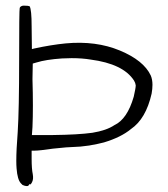

<svg xmlns="http://www.w3.org/2000/svg" viewBox="-20 -668 578 661"><path d="M58.6 -648.4Q62.5 -648.4 66.4 -648.4Q77.1 -648.4 82 -646.5Q88.9 -634.8 88.9 -577.1Q88.9 -550.8 89.8 -499Q91.8 -499 97.7 -501Q156.2 -513.7 206.1 -518.6Q310.5 -528.3 392.6 -494.1Q474.6 -460 499 -408.2Q504.9 -394.5 504.9 -376Q504.9 -362.3 502 -345.7Q482.4 -258.8 430.7 -223.6Q396.5 -195.3 337.9 -177.7Q320.3 -172.9 287.1 -167Q252.9 -162.1 234.4 -162.1Q216.8 -162.1 162.1 -156.2Q115.2 -149.4 100.6 -149.4Q96.7 -149.4 88.9 -149.4Q88.9 -142.6 88.9 -121.1Q88.9 -86.9 92.8 -68.4Q95.7 -51.8 90.8 -42Q88.9 -37.1 85.9 -34.2Q84 -32.2 83 -33.2Q80.1 -35.2 80.1 -32.2Q78.1 -27.3 72.3 -27.3Q66.4 -27.3 57.6 -31.2Q54.7 -34.2 51.8 -37.1Q40 -49.8 37.1 -87.9Q36.1 -98.6 36.1 -114.3Q36.1 -151.4 41 -213.9Q45.9 -291 45.9 -460.9Q45.9 -635.7 47.9 -640.6Q49.8 -646.5 58.6 -648.4ZM292 -462.9Q262.7 -467.8 226.6 -467.8Q210.9 -467.8 193.4 -466.8Q137.7 -462.9 106.4 -453.1Q102.5 -452.1 92.8 -449.2Q92.8 -435.5 91.8 -395.5Q94.7 -296.9 91.8 -230.5Q90.8 -221.7 89.8 -203.1Q107.4 -203.1 162.1 -203.1Q249 -204.1 297.9 -210.9Q346.7 -218.8 374 -237.3Q418 -257.8 440.4 -335Q447.3 -365.2 447.3 -374Q447.3 -374 447.3 -374Q446.3 -382.8 441.4 -390.6Q404.3 -448.2 292 -462.9Z"/></svg>

Font: Yahfie
Style: Heavy
Weight: 600
Designer: Joe Palazzolo
Foundry: jozolo LLC
Version: Version 001.000